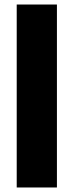

<svg xmlns="http://www.w3.org/2000/svg" viewBox="-20 -830 317 850"><path d="M54 0V-810H232V0Z"/></svg>

Font: Oswald
Style: Bold
Weight: 700
Designer: Vernon Adams
Foundry: Vernon Adams
Version: Version 4.103;gftools[0.9.33.dev8+g029e19f]